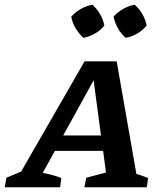

<svg xmlns="http://www.w3.org/2000/svg" viewBox="-69 -788 684 808"><path d="M505 -56Q532 -48 554 -39L549 0H286L294 -40L377 -62L365 -153H162L111 -61Q131 -56 148.5 -52Q166 -48 189 -39L184 0H-49L-42 -40L20 -66L287 -530H422ZM197 -218H356L325 -450ZM320 -768Q340 -750 353 -727Q366 -704 370 -680Q354 -660 330 -646.5Q306 -633 282 -629Q263 -646 249 -669.5Q235 -693 231 -718Q248 -737 271.5 -750.5Q295 -764 320 -768ZM498 -768Q518 -750 531 -727Q544 -704 548 -680Q531 -660 508 -646.5Q485 -633 460 -629Q441 -645 427.5 -668.5Q414 -692 409 -718Q426 -737 449.5 -750.5Q473 -764 498 -768Z"/></svg>

Font: Piazzolla SC SemiBold
Style: Italic
Weight: 600
Italic angle: -11.3°
Designer: Juan Pablo del Peral
Foundry: Huerta Tipografica
Version: Version 1.330